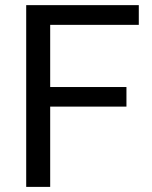

<svg xmlns="http://www.w3.org/2000/svg" viewBox="-20 -731 593 751"><path d="M474.6 -314H176.3V0H82.5V-710.9H522.9V-633.8H176.3V-390.6H474.6Z"/></svg>

Font: APIMedia Roboto
Style: Regular
Weight: 400
Designer: Google
Version: Version 2.137; 2017